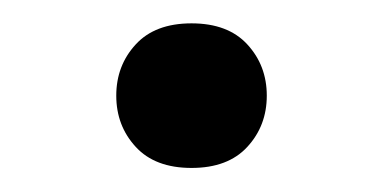

<svg xmlns="http://www.w3.org/2000/svg" viewBox="-20 -131 323 162"><path d="M78.1 -50.3Q78.1 -75.7 94.5 -93.5Q110.8 -111.3 141.6 -111.3Q172.4 -111.3 188.7 -93.5Q205.1 -75.7 205.1 -50.3Q205.1 -24.9 188.7 -7.1Q172.4 10.7 141.6 10.7Q110.8 10.7 94.5 -7.1Q78.1 -24.9 78.1 -50.3Z"/></svg>

Font: RobotoFlex
Style: Regular
Weight: 400
Designer: Berlow after Robertson
Foundry: Google
Version: Version 2.136